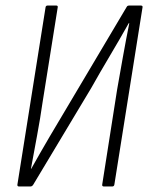

<svg xmlns="http://www.w3.org/2000/svg" viewBox="-20 -675 536 695"><path d="M49 0Q42 0 43 -7L145 -649Q146 -655 153 -655H183Q190 -655 189 -649L134 -304Q126 -248 114.5 -186Q103 -124 92 -64H93Q125 -121 159.5 -180Q194 -239 229 -297L438 -649Q440 -653 442.5 -654Q445 -655 449 -655H489Q497 -655 496 -649L394 -7Q393 0 386 0H356Q349 0 350 -7L404 -351Q414 -408 425 -469.5Q436 -531 448 -591H446Q414 -534 378 -473.5Q342 -413 310 -356L100 -6Q98 -3 95.5 -1.5Q93 0 90 0Z"/></svg>

Font: Sofia Sans Condensed Light
Style: Italic
Weight: 300
Italic angle: -9°
Version: Version 4.100